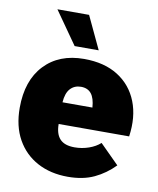

<svg xmlns="http://www.w3.org/2000/svg" viewBox="-83 -786 717 872"><g transform="rotate(10 275.0 -350.5)"><path d="M289 20Q209 20 148.5 -12.5Q88 -45 54 -105.5Q20 -166 20 -251Q20 -377 87.5 -448.5Q155 -520 270 -520Q364 -520 427 -480Q490 -440 517.5 -370Q545 -300 532 -209H207Q207 -163 228.5 -140Q250 -117 296 -117Q330 -117 361.5 -128Q393 -139 414 -158L502 -70Q461 -28 410 -4Q359 20 289 20ZM207 -309H345Q342 -352 325.5 -372.5Q309 -393 278 -393Q248 -393 229 -372.5Q210 -352 207 -309ZM111 -721H257L328 -570H217Z"/></g></svg>

Font: Moderustic ExtraBold
Style: Regular
Weight: 800
Designer: Tural Alisoy
Foundry: TAFT Foundry
Version: Version 2.120